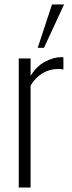

<svg xmlns="http://www.w3.org/2000/svg" viewBox="-20 -840 323 860"><path d="M64 0V-578H117V-500Q143 -543 181.5 -563.5Q220 -584 254 -584Q256 -584 258.5 -584Q261 -584 264 -583V-528Q260 -530 253.5 -530.5Q247 -531 242 -531Q202 -531 170.5 -512Q139 -493 117 -457V0ZM149 -626 213 -820H267L177 -626Z"/></svg>

Font: Oswald ExtraLight
Style: Regular
Weight: 250
Designer: Vernon Adams
Foundry: Vernon Adams
Version: Version 4.100; ttfautohint (v1.8.1.43-b0c9)